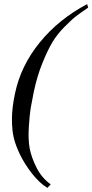

<svg xmlns="http://www.w3.org/2000/svg" viewBox="-20 -727 448 932"><path d="M408 -690Q371 -665 350 -649Q329 -633 293 -596.5Q257 -560 234 -521.5Q211 -483 185.5 -420Q160 -357 144 -281Q134 -232 129 -202.5Q124 -173 120 -111.5Q116 -50 124 -7Q132 36 157 86Q182 136 226 168L210 185Q172 162 135.5 115.5Q99 69 76 21Q56 -21 47 -57.5Q38 -94 38 -149.5Q38 -205 53 -274Q81 -408 173 -521Q265 -634 403 -707Z"/></svg>

Font: GFS Artemisia
Style: Italic
Weight: 400
Italic angle: -12°
Designer: Takis Katsoulidis and George D. Matthiopoulos
Foundry: George Matthiopoulos and Takis Katsoulidis
Version: Version 1.0